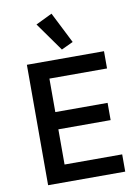

<svg xmlns="http://www.w3.org/2000/svg" viewBox="-102 -1028 797 1096"><g transform="rotate(-10 296.5 -480.5)"><path d="M86 0V-698H533V-598H199V-404H502V-304H199V-100H533V0ZM180 -915 275 -961 366 -781 298 -749Z"/></g></svg>

Font: IBM Plex Arabic Medium
Style: Regular
Weight: 500
Designer: Mike Abbink, Paul van der Laan, Pieter van Rosmalen, Wael Morcos, Khajak Apelian
Foundry: Bold Monday
Version: Version 1.0